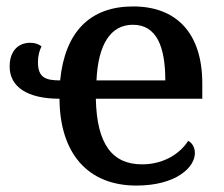

<svg xmlns="http://www.w3.org/2000/svg" viewBox="-20 -567 697 597"><path d="M404 10C528 10 586 -47 586 -91C586 -110 576 -124 565 -129C541 -91 491 -56 422 -56C330 -56 281 -117 278 -260H609V-307C609 -466 527 -547 394 -547C261 -547 182 -469 167 -317C121 -317 98 -326 98 -374C98 -393 102 -408 109 -423C100 -430 88 -434 74 -434C41 -434 10 -413 10 -360C10 -297 65 -260 165 -260C166 -89 254 10 404 10ZM280 -317C285 -429 324 -490 393 -490C467 -490 494 -422 494 -317Z"/></svg>

Font: Noto Serif Thai Medium
Style: Regular
Weight: 500
Designer: Monotype Design Team
Foundry: Monotype Imaging Inc.
Version: Version 1.901;PS 001.901;hotconv 1.0.88;makeotf.lib2.5.64775